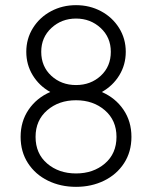

<svg xmlns="http://www.w3.org/2000/svg" viewBox="-20 -708 590 745"><path d="M490 -177Q490 -119 461.5 -75Q433 -31 384 -7Q335 17 275 17Q215 17 166 -7Q117 -31 88.5 -75Q60 -119 60 -177Q60 -237 91 -282.5Q122 -328 175 -351Q132 -375 107 -416Q82 -457 82 -507Q82 -558 108 -599.5Q134 -641 178 -664.5Q222 -688 275 -688Q328 -688 372 -664.5Q416 -641 442 -599.5Q468 -558 468 -507Q468 -457 443 -416Q418 -375 375 -351Q428 -328 459 -282.5Q490 -237 490 -177ZM140 -507Q140 -450 179 -414Q218 -378 275 -378Q332 -378 371 -414Q410 -450 410 -507Q410 -563 370.5 -599.5Q331 -636 275 -636Q219 -636 179.5 -599.5Q140 -563 140 -507ZM432 -177Q432 -241 387 -280Q342 -319 275 -319Q208 -319 163 -280Q118 -241 118 -177Q118 -112 163 -73.5Q208 -35 275 -35Q342 -35 387 -73.5Q432 -112 432 -177Z"/></svg>

Font: Biryani UltraLight
Style: Regular
Weight: 250
Designer: Dan Reynolds and Mathieu Réguer
Foundry: Dan Reynolds and Mathieu Réguer
Version: Version 1.003; ttfautohint (v1.1) -l 5 -r 5 -G 72 -x 0 -D la